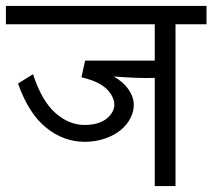

<svg xmlns="http://www.w3.org/2000/svg" viewBox="-40 -630 719 650"><path d="M-20 -609.9H659.2V-547.9H554.2V0H483.9V-366.2Q423.8 -364.7 345.2 -371.1Q377.4 -352.5 394.5 -328.1Q411.6 -303.7 412.8 -279.8Q414.1 -255.9 402.6 -232.2Q391.1 -208.5 369.6 -190.4Q348.1 -172.4 315.9 -161.1Q283.7 -149.9 247.1 -149.9Q175.8 -149.9 116.5 -197.5Q57.1 -245.1 21 -347.2L71.8 -378.9Q101.1 -288.6 147.2 -247.8Q193.4 -207 246.1 -207Q305.7 -207 333 -240Q360.4 -272.9 334.7 -312.5Q309.1 -352.1 235.8 -368.2L248 -424.8H483.9V-547.9H-20Z"/></svg>

Font: LT Superior
Style: Regular
Weight: 400
Designer: Daniel Lyons
Foundry: LyonsType
Version: Version 1.000